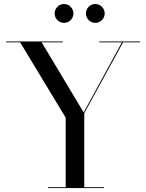

<svg xmlns="http://www.w3.org/2000/svg" viewBox="-20 -962 748 982"><path d="M419.5 -893C419.5 -866.5 441 -845 467.5 -845C494 -845 515.5 -866.5 515.5 -893C515.5 -919.5 494 -941.5 467.5 -941.5C441 -941.5 419.5 -919.5 419.5 -893ZM259.5 -893C259.5 -866.5 281 -845 307.5 -845C334 -845 355.5 -866.5 355.5 -893C355.5 -919.5 334 -941.5 307.5 -941.5C281 -941.5 259.5 -919.5 259.5 -893ZM226 -4.5V0H511.5V-4.5H411V-383L609.5 -745.5H696.5V-750H487.5V-745.5H603.5L408 -387L193 -745.5H301.5V-750H11.5V-745.5H83L316 -360V-4.5Z"/></svg>

Font: Bodoni* 36pt
Style: Regular
Weight: 400
Version: Version 2.3